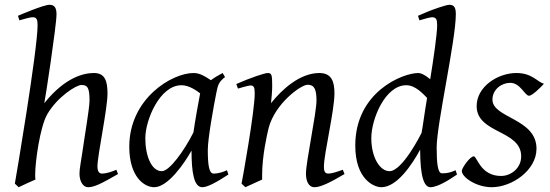

<svg xmlns="http://www.w3.org/2000/svg" viewBox="-20 -762 2298 802"><path d="M429 -371C429 -425 418 -457 372 -457C331 -457 252 -440 165 -331C168 -341 216 -655 216 -702C216 -726 210 -742 187 -742C162 -742 64 -700 55 -696L61 -677C74 -680 102 -690 117 -690C133 -690 137 -680 137 -657C137 -553 46 -16 42 5L58 20C82 8 104 -1 128 -12C127 -19 127 -26 127 -34C127 -86 147 -231 177 -284C219 -357 298 -407 320 -407C345 -407 354 -397 354 -342C354 -324 347 -278 343 -251L333 -186C318 -82 312 -59 312 -37C312 -4 327 20 348 20C373 20 402 6 473 -35L466 -53C455 -48 429 -37 405 -37C398 -37 387 -42 387 -66C387 -114 429 -306 429 -371Z M587 -185C587 -260 647 -406 738 -406C771 -406 803 -382 816 -372C812 -353 793 -247 788 -209C750 -133 688 -47 656 -47C613 -47 587 -110 587 -185ZM520 -149C520 -24 582 20 624 20C682 20 751 -81 780 -133C780 -42 790 20 825 20C847 20 885 -1 934 -33L928 -51C913 -44 894 -37 872 -37C853 -37 848 -74 848 -136C848 -184 873 -321 883 -371L888 -394C894 -421 911 -433 920 -440L910 -457C897 -450 875 -438 861 -427C835 -444 815 -457 788 -457C699 -457 520 -351 520 -149Z M989 5 1005 20 1075 -12V-32C1075 -110 1095 -198 1102 -227C1129 -330 1237 -408 1265 -408C1293 -408 1302 -389 1302 -342C1302 -290 1258 -86 1258 -37C1258 -7 1268 20 1294 20C1319 20 1360 0 1419 -35L1412 -53C1390 -45 1367 -37 1351 -37C1336 -37 1333 -49 1333 -66C1333 -119 1377 -299 1377 -372C1377 -420 1366 -457 1314 -457C1233 -457 1158 -389 1112 -331C1114 -349 1117 -381 1117 -402C1117 -450 1115 -457 1098 -457C1086 -457 1028 -438 967 -411L974 -392C978 -393 1017 -405 1026 -405C1040 -405 1044 -398 1044 -372C1044 -297 993 -14 989 5Z M1531 -185C1531 -265 1589 -406 1677 -406C1716 -406 1748 -369 1764 -353C1753 -289 1749 -252 1741 -207C1738 -201 1661 -47 1607 -47C1567 -47 1531 -104 1531 -185ZM1889 -33 1883 -51C1864 -42 1849 -38 1826 -38C1808 -38 1804 -83 1804 -146C1804 -243 1884 -594 1884 -702C1884 -726 1880 -742 1857 -742C1843 -742 1788 -722 1768 -714L1726 -696L1732 -677C1737 -678 1774 -690 1784 -690C1802 -690 1806 -681 1806 -657C1806 -620 1791 -517 1777 -431C1752 -452 1737 -457 1727 -457C1662 -457 1464 -378 1464 -154C1464 -14 1541 20 1573 20C1638 20 1701 -74 1735 -137C1735 -22 1752 20 1778 20C1809 20 1858 -12 1889 -33Z M1971 -319C1971 -203 2157 -220 2157 -109C2157 -59 2114 -27 2073 -27C1986 -27 1973 -109 1959 -109C1943 -109 1909 -60 1909 -48C1909 -22 1969 20 2034 20C2119 20 2221 -51 2221 -141C2221 -268 2037 -268 2037 -346C2037 -389 2076 -416 2111 -416C2154 -416 2172 -362 2190 -362C2202 -362 2235 -393 2252 -412C2224 -420 2203 -457 2137 -457C2059 -457 1971 -400 1971 -319Z"/></svg>

Font: Temporarium
Style: Italic
Weight: 400
Italic angle: -7°
Version: Version 1.1